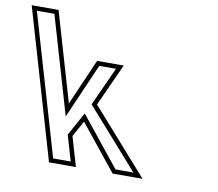

<svg xmlns="http://www.w3.org/2000/svg" viewBox="-227 -755 959 844"><g transform="rotate(10 252.5 -333.5)"><path d="M43.2 0H163.2L124.6 -132L163.8 -203L326.9 0H460.7L206.8 -287L292.8 -476H174L84.2 -270L-31.8 -667H-151.8ZM58.2 -20 -125.1 -647H-46.8L80.5 -211.4L187.1 -456H261.7L183.2 -283.5L416.3 -20H336.5L160.7 -238.8L103 -134.4L136.5 -20Z"/></g></svg>

Font: Din Kursivschrift
Style: BreitLeftGho
Weight: 400
Version: Version 1.089